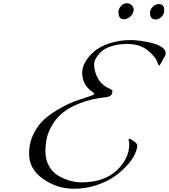

<svg xmlns="http://www.w3.org/2000/svg" viewBox="-20 -1131 1034 1175"><path d="M756 -1111Q774 -1111 786 -1099.5Q798 -1088 798 -1073Q798 -1049 779 -1031Q760 -1013 738 -1013Q705 -1013 705 -1057Q705 -1076 720 -1093.5Q735 -1111 756 -1111ZM951 -1106Q985 -1106 985 -1069Q985 -1045 969 -1028.5Q953 -1012 931 -1012Q898 -1012 898 -1054Q898 -1072 914.5 -1089Q931 -1106 951 -1106ZM430 24Q330 24 244 -36Q158 -96 158 -190Q158 -258 187.5 -316Q217 -374 261 -409.5Q305 -445 357 -473.5Q409 -502 453 -516.5Q497 -531 526.5 -541Q556 -551 556 -554Q556 -562 544 -570Q483 -612 483 -687Q483 -718 502 -752Q521 -786 556.5 -816.5Q592 -847 651.5 -866.5Q711 -886 782 -886Q802 -886 834 -882Q866 -878 903.5 -869.5Q941 -861 967.5 -844.5Q994 -828 994 -806Q994 -797 990.5 -790Q987 -783 979.5 -771Q972 -759 966 -746Q958 -730 954 -730Q950 -730 946 -742Q934 -783 884.5 -822.5Q835 -862 760 -862Q705 -862 662.5 -848.5Q620 -835 598.5 -814Q577 -793 566.5 -773Q556 -753 556 -736Q556 -698 575.5 -658.5Q595 -619 628 -600Q668 -581 668 -576Q668 -559 660 -549Q652 -539 626 -536Q538 -526 471 -500Q404 -474 364.5 -441.5Q325 -409 300 -367Q275 -325 266.5 -286Q258 -247 258 -204Q258 -154 279.5 -115.5Q301 -77 335.5 -56.5Q370 -36 406 -25.5Q442 -15 478 -15Q615 -15 693 -87Q771 -159 771 -250Q771 -257 769 -265.5Q767 -274 767 -276Q767 -282 771 -282Q778 -282 799 -267Q820 -252 820 -241Q820 -218 804 -185Q788 -152 754.5 -115.5Q721 -79 676 -48Q631 -17 566 3.5Q501 24 430 24Z"/></svg>

Font: Miama Nueva
Style: Medium
Weight: 400
Italic angle: -28°
Version: Version 1.0